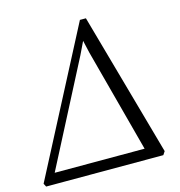

<svg xmlns="http://www.w3.org/2000/svg" viewBox="-124 -846 887 944"><g transform="rotate(-15 319.5 -374.0)"><path d="M-5 0 -13.5 -16.5 367.5 -748.5H398L603 -17.5L591.5 0ZM356 -645 325 -580.5 33 -15.5 28 -54.5H532.5L520.5 -18L370.5 -581.5Z"/></g></svg>

Font: Merriweather 96pt Light
Style: Italic
Weight: 300
Italic angle: -7.8°
Version: Version 2.101